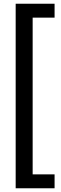

<svg xmlns="http://www.w3.org/2000/svg" viewBox="-20 -761 326 1029"><path d="M64 248V-741H272.5V-666.5H155V173.5H272.5V248Z"/></svg>

Font: HK Grotesk SemiBold
Style: Regular
Weight: 600
Designer: Alfredo Marco Pradil
Foundry: Hanken Design Co.
Version: Version 3.001;FEAKit 1.0